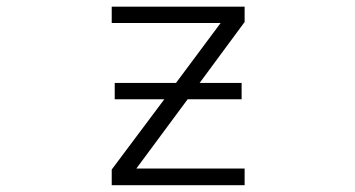

<svg xmlns="http://www.w3.org/2000/svg" viewBox="-20 -542 1040 563"><path d="M316.4 -251V-298.8H496.1L627 -474.6H307.6V-522.5H697.3V-477.5L565.4 -298.8H688.5V-251H530.3L379.9 -47.9H697.3V1H307.6V-44.9L461.9 -251Z"/></svg>

Font: Gen Shin Gothic Monospace Light
Style: Regular
Weight: 300
Designer: [Source Han Sans]
Ryoko NISHIZUKA  (kana & ideographs); Paul D. Hunt (Latin, Greek & Cyrillic); Wenlong ZHANG  (bopomofo
Version: Version 1.002.20150607